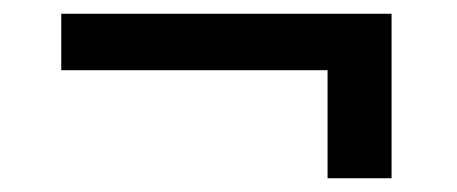

<svg xmlns="http://www.w3.org/2000/svg" viewBox="-20 -376 664 279"><path d="M69 -356V-274H456V-117H549V-356Z"/></svg>

Font: Quattrocento Sans
Style: Bold
Weight: 700
Designer: Pablo Impallari
Foundry: Pablo Impallari, Igino Marini, Brenda Gallo
Version: Version 2.000